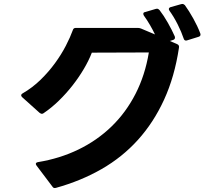

<svg xmlns="http://www.w3.org/2000/svg" viewBox="-20 -894 1040 970"><path d="M257 56Q249 56 245 49L165 -57Q163 -60 162 -62Q161 -64 161 -66Q161 -73 172 -75Q282 -93 376 -138.5Q470 -184 543 -254.5Q616 -325 664.5 -419.5Q713 -514 732 -629L444 -628Q429 -589 404 -546.5Q379 -504 347 -463Q315 -422 277.5 -385.5Q240 -349 200 -322Q196 -319 191 -319Q187 -319 180 -324L92 -403Q87 -408 87 -412Q87 -418 94 -422Q144 -451 185 -491Q226 -531 258 -575Q290 -619 312.5 -662.5Q335 -706 348 -742Q351 -753 363 -753H674Q679 -753 683 -752.5Q687 -752 692 -750L763 -720Q752 -743 737.5 -768Q723 -793 707 -815Q704 -820 704 -824Q704 -832 713 -833L767 -849L773 -850Q780 -850 786 -843Q807 -816 828 -779Q849 -742 863 -710Q864 -708 864 -704Q864 -695 854 -692L838 -687L875 -671Q887 -666 884 -652Q862 -506 809 -390.5Q756 -275 677 -187.5Q598 -100 493.5 -40Q389 20 263 55Q261 56 257 56ZM920 -689Q911 -689 908 -699Q897 -732 878 -770Q859 -808 836 -840Q833 -845 833 -848Q833 -855 842 -858L895 -873Q897 -874 901 -874Q908 -874 914 -868Q935 -839 956.5 -800.5Q978 -762 992 -725Q993 -723 993 -719Q993 -711 983 -708L925 -690Q923 -689 920 -689Z"/></svg>

Font: LINE Seed JP_TTF Bold
Style: Regular
Weight: 700
Designer: LINE & Fontrix & Fontworks
Version: Version 1.009